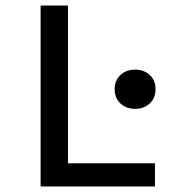

<svg xmlns="http://www.w3.org/2000/svg" viewBox="-20 -675 640 695"><path d="M127 0V-655H226V-84H541V0ZM469 -281Q437 -281 416 -300.5Q395 -320 395 -352Q395 -384 416 -403.5Q437 -423 469 -423Q501 -423 522 -403.5Q543 -384 543 -352Q543 -320 522 -300.5Q501 -281 469 -281Z"/></svg>

Font: Source Code Pro ExtraLight Medium
Style: Regular
Weight: 500
Monospace: yes
Version: Version 1.018;hotconv 1.0.116;makeotfexe 2.5.65601